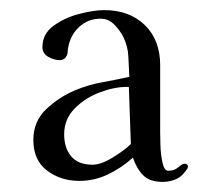

<svg xmlns="http://www.w3.org/2000/svg" viewBox="-20 -758 430 380"><path d="M239 -473Q238 -501 237 -529.5Q236 -558 235 -586H231Q206 -586 177 -575Q148 -564 127.5 -543Q107 -522 107 -492Q107 -465 121 -448.5Q135 -432 163 -432Q180 -432 203.5 -446.5Q227 -461 239 -473ZM352 -428Q352 -425 347.5 -419.5Q343 -414 341 -412Q334 -405 323.5 -401.5Q313 -398 302 -398Q277 -398 264 -410.5Q251 -423 243 -446Q221 -426 194 -413Q167 -400 137 -400Q100 -400 73 -420.5Q46 -441 46 -481Q46 -518 71.5 -542Q97 -566 128 -579Q154 -590 181.5 -595Q209 -600 236 -606Q235 -626 234 -646.5Q233 -667 224 -685Q218 -697 206.5 -709Q195 -721 179 -721Q154 -721 136.5 -704.5Q119 -688 115 -664Q114 -660 114 -656.5Q114 -653 113 -650Q109 -639 98 -639Q87 -639 75.5 -645.5Q64 -652 64 -665Q64 -691 86 -707Q108 -723 137 -730.5Q166 -738 186 -738Q236 -738 266.5 -708.5Q297 -679 297 -629Q297 -595 297 -562Q297 -529 297 -496Q297 -490 297.5 -471.5Q298 -453 301.5 -436.5Q305 -420 313 -420Q325 -420 333 -427Q341 -434 345 -434Q352 -434 352 -428Z"/></svg>

Font: Kaisei Tokumin Medium
Style: Regular
Weight: 500
Designer: Font-Kai, 金井和夫
Foundry: KAZUO KANAI
Version: Version 5.003